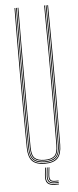

<svg xmlns="http://www.w3.org/2000/svg" viewBox="-61 -832 399 980"><g transform="rotate(-5 138.5 -342.0)"><path d="M138.5 5Q93.2 5 73.2 -16Q53.2 -37 52.8 -85Q51.8 -192.5 51.4 -284.6Q51 -376.8 51 -461Q51 -545.2 51.4 -628.2Q51.8 -711.2 52.5 -800H56.5Q55.8 -719.5 55.4 -625.5Q55 -531.5 55 -434.9Q55 -338.2 55.4 -248.5Q55.8 -158.8 56.5 -86.8Q57 -39.2 76 -19.1Q95 1 138.5 1Q182 1 201.1 -19.1Q220.2 -39.2 220.5 -86.8Q221.2 -158.2 221.6 -244.6Q222 -331 222 -425.2Q222 -519.5 221.6 -615Q221.2 -710.5 220.5 -800H224.5Q225.5 -684.5 225.9 -571.8Q226.2 -459 226 -339.8Q225.8 -220.5 224.2 -85Q223.8 -37 203.9 -16Q184 5 138.5 5ZM138.5 -3Q96.8 -3 78.9 -21.9Q61 -40.8 60.5 -86.5Q59.8 -158.2 59.4 -244.6Q59 -331 59 -425.2Q59 -519.5 59.4 -615Q59.8 -710.5 60.5 -800H64.5Q63.8 -719.5 63.4 -625.5Q63 -531.5 63 -434.9Q63 -338.2 63.4 -248.4Q63.8 -158.5 64.5 -86Q65 -41 82.5 -24Q100 -7 138.5 -7Q177.2 -7 194.8 -24Q212.2 -41 212.5 -86Q213.2 -157.8 213.6 -244.4Q214 -331 214 -425.2Q214 -519.5 213.6 -615Q213.2 -710.5 212.5 -800H216.5Q217.2 -719.5 217.6 -625.5Q218 -531.5 218 -435Q218 -338.5 217.6 -248.8Q217.2 -159 216.5 -86.5Q216.2 -40.8 198.2 -21.9Q180.2 -3 138.5 -3ZM138.5 -11Q102.5 -11 85.8 -26.4Q69 -41.8 68.5 -85.5Q67.8 -181.5 67.2 -301.8Q66.8 -422 67.1 -550.6Q67.5 -679.2 68.5 -800H72.5Q71.8 -719.5 71.4 -625.6Q71 -531.8 71 -435.2Q71 -338.8 71.4 -248.6Q71.8 -158.5 72.5 -85.2Q73 -43.5 88.8 -29.2Q104.5 -15 138.5 -15Q172.8 -15 188.5 -29.2Q204.2 -43.5 204.5 -85.2Q205.5 -181.2 205.9 -301.5Q206.2 -421.8 206 -550.4Q205.8 -679 204.5 -800H208.5Q209.2 -719.5 209.6 -625.5Q210 -531.5 210 -434.9Q210 -338.2 209.6 -248.2Q209.2 -158.2 208.5 -85.5Q208.2 -41.8 191.4 -26.4Q174.5 -11 138.5 -11ZM141.2 25 137.2 61.8Q134.2 89 144.2 100.8Q154.2 112.5 180 112.5H200V116.5H180Q152 116.5 141 103.9Q130 91.2 133.2 61.8L137.2 25ZM159.2 25 155.2 61.8Q153.2 80.5 159 88.5Q164.8 96.5 180 96.5H200V100.5H180Q162.5 100.5 155.8 91.5Q149 82.5 151.2 61.8L155.2 25ZM150.2 25 146.2 61.8Q143.8 84.8 151.6 94.6Q159.5 104.5 180 104.5H200V108.5H180Q157.2 108.5 148.5 97.6Q139.8 86.8 142.2 61.8L146.2 25Z"/></g></svg>

Font: Big Shoulders Inline Thin
Style: Regular
Weight: 100
Designer: Patric King
Foundry: XO Type Co
Version: Version 2.002